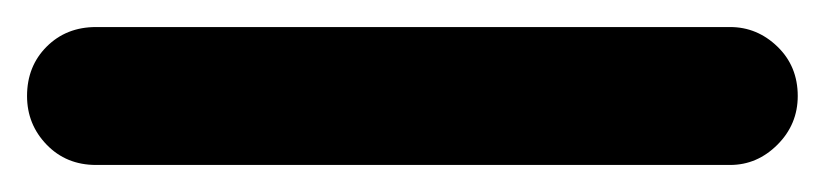

<svg xmlns="http://www.w3.org/2000/svg" viewBox="-63 -20 610 142"><path d="M8 102Q-14 102 -28.5 87Q-43 72 -43 51Q-43 29 -28.5 14.5Q-14 0 8 0H477Q497 0 512 14.5Q527 29 527 51Q527 72 512 87Q497 102 477 102Z"/></svg>

Font: Comfortaa
Style: Bold
Weight: 700
Designer: Johan Aakerlund
Foundry: Johan Aakerlund
Version: Version 3.104; ttfautohint (v1.8.1.43-b0c9)